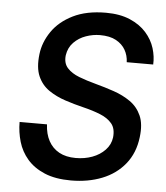

<svg xmlns="http://www.w3.org/2000/svg" viewBox="-52 -759 706 817"><g transform="rotate(5 301.0 -350.0)"><path d="M281 12Q214 12 168 -7.5Q122 -27 94 -59.5Q66 -92 54 -133Q42 -174 42 -217H159Q161 -176 177 -146.5Q193 -117 222 -101Q251 -85 293 -85Q331 -85 363.5 -97Q396 -109 418 -132Q440 -155 444 -186Q448 -224 430 -245.5Q412 -267 379.5 -280Q347 -293 307.5 -302.5Q268 -312 228.5 -325Q189 -338 157.5 -359.5Q126 -381 110 -417.5Q94 -454 101 -512Q107 -563 138.5 -609Q170 -655 227.5 -683.5Q285 -712 368 -712Q428 -712 471 -693.5Q514 -675 540.5 -645Q567 -615 578 -579.5Q589 -544 587 -510H474Q473 -539 459.5 -562.5Q446 -586 419.5 -600.5Q393 -615 351 -615Q321 -615 291 -604.5Q261 -594 239.5 -572Q218 -550 213 -517Q209 -483 227.5 -462.5Q246 -442 278.5 -429.5Q311 -417 350.5 -406.5Q390 -396 429.5 -382.5Q469 -369 500.5 -347Q532 -325 548 -289Q564 -253 557 -197Q549 -129 511 -82Q473 -35 413.5 -11.5Q354 12 281 12Z"/></g></svg>

Font: Inclusive Sans Medium
Style: Italic
Weight: 500
Italic angle: -7°
Designer: Olivia King
Foundry: Olivia King
Version: Version 2.004